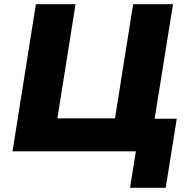

<svg xmlns="http://www.w3.org/2000/svg" viewBox="-20 -725 922 920"><path d="M603 175 631 0H40L152 -705H342L255 -158H531L618 -705H809L721 -156H827L774 175Z"/></svg>

Font: Nunito Sans 8pt Black
Style: Italic
Weight: 900
Italic angle: -9°
Version: Version 3.101;gftools[0.9.27]